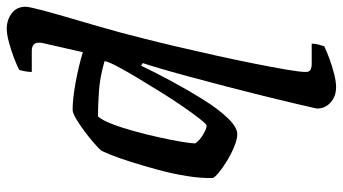

<svg xmlns="http://www.w3.org/2000/svg" viewBox="-274 -592 1040 583"><g transform="rotate(90 246.5 -300.0)"><path d="M42 200Q15 200 -5 185Q-25 170 -25 143Q-25 132 -13.5 89Q-2 46 16.5 -16.5Q35 -79 54 -148Q60 -171 71.5 -216Q83 -261 96.5 -318.5Q110 -376 123.5 -437Q137 -498 148 -553.5Q159 -609 166 -650Q173 -691 173 -708Q173 -719 166 -722.5Q159 -726 148 -726H87Q87 -737 90 -747.5Q93 -758 95 -764Q109 -771 132 -779.5Q155 -788 178.5 -794Q202 -800 219 -800Q247 -800 265.5 -783.5Q284 -767 284 -743Q284 -740 279.5 -721.5Q275 -703 270 -680Q260 -637 246 -580.5Q232 -524 216.5 -464.5Q201 -405 186.5 -351.5Q172 -298 161 -261Q150 -224 146 -213L154 -208Q175 -252 202 -302Q229 -352 257.5 -397.5Q286 -443 313.5 -471.5Q341 -500 362 -500Q377 -500 399 -491Q421 -482 442.5 -469Q464 -456 479 -443.5Q494 -431 495 -425Q496 -390 489 -346.5Q482 -303 470 -259Q458 -215 446 -177Q434 -139 424 -114.5Q414 -90 411 -86Q405 -79 389 -65Q373 -51 353 -36Q333 -21 315 -10.5Q297 0 288 0Q255 0 205.5 -9Q156 -18 113 -31L85 92Q82 110 88.5 117Q95 124 110 124H173Q173 134 171 144.5Q169 155 167 162Q154 169 130.5 178Q107 187 82.5 193.5Q58 200 42 200ZM308 -77Q319 -89 330.5 -118.5Q342 -148 352.5 -186Q363 -224 371.5 -262.5Q380 -301 385 -331Q390 -361 390 -372Q382 -385 363.5 -396Q345 -407 336 -407Q332 -407 316.5 -387.5Q301 -368 279.5 -337Q258 -306 235 -269Q212 -232 191 -197Q170 -162 156 -135.5Q142 -109 140 -97Q188 -83 231 -80Q274 -77 308 -77Z"/></g></svg>

Font: Texturina SemiBold
Style: Italic
Weight: 600
Italic angle: -11°
Designer: Guillermo Torres Carreño
Foundry: Omnibus-Type
Version: Version 1.002; ttfautohint (v1.8.3)